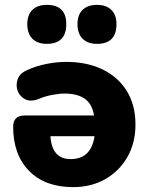

<svg xmlns="http://www.w3.org/2000/svg" viewBox="-20 -757 614 788"><path d="M378 -577Q340 -577 319 -598Q298 -619 298 -658Q298 -696 319 -716.5Q340 -737 378 -737Q416 -737 437 -716.5Q458 -696 458 -658Q458 -577 378 -577ZM172 -577Q134 -577 113 -598Q92 -619 92 -658Q92 -696 113 -716.5Q134 -737 172 -737Q252 -737 252 -658Q252 -577 172 -577ZM280 11Q165 11 99.5 -55.5Q34 -122 34 -237Q34 -283 81 -283H366Q358 -331 327.5 -352Q297 -373 245 -373Q223 -373 194 -367.5Q165 -362 139 -351Q106 -338 83.5 -349.5Q61 -361 52.5 -384Q44 -407 52.5 -431.5Q61 -456 91 -469Q127 -486 170 -494.5Q213 -503 251 -503Q338 -503 402 -471.5Q466 -440 501 -382.5Q536 -325 536 -246Q536 -170 502.5 -112Q469 -54 411.5 -21.5Q354 11 280 11ZM368 -198H187Q193 -104 270 -104Q354 -104 368 -198Z"/></svg>

Font: Chiron GoRound TC H
Style: Regular
Weight: 900
Designer: Ryoko NISHIZUKA 西塚涼子 (kana, bopomofo & ideographs); Paul D. Hunt (Latin, Greek & Cyrillic); Sandoll Communications 산돌커뮤니
Foundry: Adobe
Version: Version 1.000;hotconv 1.1.1;makeotfexe 2.6.0